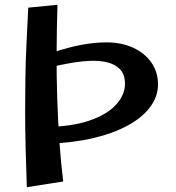

<svg xmlns="http://www.w3.org/2000/svg" viewBox="-20 -775 737 802"><path d="M92 7Q89 -82 87 -159.5Q85 -237 85 -307.5Q85 -378 86 -447.5Q87 -517 90.5 -589.5Q94 -662 98 -743L220 -755Q217 -654 216.5 -556Q216 -458 219 -365.5Q222 -273 228 -185.5Q234 -98 244 -17ZM178 -175 166 -245Q274 -245 349.5 -270Q425 -295 463.5 -336.5Q502 -378 502 -425Q502 -464 481.5 -485.5Q461 -507 426.5 -515Q392 -523 350 -520.5Q308 -518 265 -510Q222 -502 186 -493L195 -554Q267 -578 321.5 -588Q376 -598 425 -598Q488 -598 536.5 -575.5Q585 -553 612.5 -513.5Q640 -474 640 -422Q640 -373 608 -329Q576 -285 515 -251.5Q454 -218 369 -198Q284 -178 178 -175Z"/></svg>

Font: Marhey Light
Style: Regular
Weight: 400
Version: Version 1.000